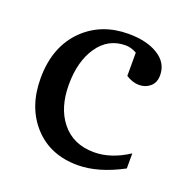

<svg xmlns="http://www.w3.org/2000/svg" viewBox="-97 -584 664 683"><g transform="rotate(20 235.0 -242.5)"><path d="M435.1 -41Q343.8 7.8 266.1 7.8Q162.1 7.8 99.6 -60.5Q37.1 -128.9 37.1 -237.8Q37.1 -358.4 109.4 -428.7Q176.3 -493.2 277.8 -493.2Q346.2 -493.2 388.7 -467.3Q433.1 -440.4 433.1 -393.1Q433.1 -365.2 415.8 -350.1Q398.4 -335 374 -335Q348.6 -335 324.2 -351.1V-439Q302.7 -451.2 282.2 -451.2Q216.3 -451.2 177.7 -395.3Q139.2 -339.4 139.2 -251Q139.2 -164.1 181.2 -111.3Q225.6 -55.2 305.2 -55.2Q369.1 -55.2 435.1 -98.1Z"/></g></svg>

Font: Ezra SIL
Style: Regular
Weight: 400
Designer: Development by SIL's NRSI team. OpenType tables by Ralph Hancock ( hancock@dircon.co.uk )
Foundry: SIL International, Version 2.51: 2007
Version: Version 2.51, 2007